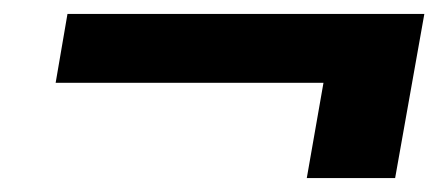

<svg xmlns="http://www.w3.org/2000/svg" viewBox="-20 -457 640 276"><path d="M421 -201 445 -338H60L77 -437H590L548 -201Z"/></svg>

Font: Rethink Sans
Style: Bold Italic
Weight: 700
Italic angle: -10°
Designer: The Rethink Sans project authors (Hans Thiessen). DM Sans designed by Colophon Foundry.
Foundry: Rethink Communications LLC
Version: Version 1.001